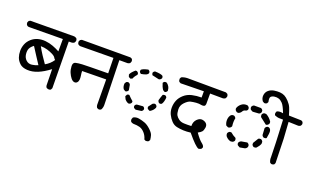

<svg xmlns="http://www.w3.org/2000/svg" viewBox="-88 -1184 2878 1767"><g transform="rotate(20 1350.5 -300.5)"><path d="M393 -19 377 -25Q369 -34 368 -47L365 -205Q306 -160 253.5 -138.5Q201 -117 151.5 -120Q102 -123 76.5 -147.5Q51 -172 41 -200.5Q31 -229 31 -263Q31 -297 43.5 -329Q56 -361 84 -386Q112 -411 147.5 -420.5Q183 -430 221.5 -426Q260 -422 295 -409Q330 -396 363 -378V-499L31 -496Q19 -497 11 -505Q2 -516 3 -532L11 -548L25 -555L453 -558Q465 -556 476 -549Q486 -537 483 -521L476 -506Q464 -496 449 -496H422L427 -41L419 -25Q410 -17 393 -19ZM234 -196Q209 -234 184 -272.5Q159 -311 135 -349Q108 -329 98 -307.5Q88 -286 92 -252Q96 -218 119.5 -196.5Q143 -175 176 -179.5Q209 -184 234 -196ZM362 -293 350 -306Q344 -322 317.5 -336Q291 -350 260 -359Q229 -368 195 -368Q216 -329 239.5 -293.5Q263 -258 287 -224Q334 -250 362 -293Z M891 -4 876 -11Q868 -24 867 -36L865 -286L630 -283Q631 -259 634.5 -238Q638 -217 636 -199Q634 -181 622.5 -170Q611 -159 594.5 -162.5Q578 -166 563 -185Q548 -204 536.5 -230.5Q525 -257 523.5 -292Q522 -327 547.5 -333Q573 -339 611.5 -341Q650 -343 863 -345L860 -495L536 -492Q523 -494 515 -501Q506 -512 507 -529L515 -544L530 -552L1005 -553L1021 -546Q1030 -534 1028 -519L1021 -503Q1010 -495 998 -494H918L929 -58Q929 -34 918 -13Q908 -2 891 -4Z M1399 121 1384 113Q1375 78 1352 52.5Q1329 27 1302.5 19.5Q1276 12 1239 12Q1226 10 1216 3Q1207 -8 1209 -24L1216 -41Q1241 -56 1272 -50.5Q1303 -45 1331.5 -34.5Q1360 -24 1390.5 4.5Q1421 33 1427.5 54Q1434 75 1436 99L1428 113Q1417 122 1399 121ZM1214 -117 1196 -127Q1189 -135 1191 -148Q1196 -160 1208 -165L1269 -170Q1281 -165 1285 -153V-141Q1280 -129 1269 -124ZM1132 -148Q1111 -155 1095 -175L1083 -201L1093 -220Q1101 -226 1114 -225Q1135 -202 1161 -180V-167Q1156 -155 1144 -150ZM1337 -151 1318 -162Q1311 -170 1313 -183L1342 -221Q1354 -230 1368 -228Q1380 -223 1385 -211V-198Q1373 -170 1345 -153ZM1067 -244 1048 -256Q1033 -278 1036 -309L1046 -326Q1057 -333 1069 -331Q1081 -326 1086 -315Q1090 -294 1095 -263Q1089 -251 1078 -246ZM1401 -246Q1389 -251 1385 -263L1383 -272Q1391 -301 1402 -330Q1412 -336 1426 -335Q1438 -330 1442 -318Q1439 -275 1423 -251Q1414 -244 1401 -246ZM1409 -362 1391 -373Q1373 -400 1364 -434Q1369 -446 1381 -450H1396Q1411 -442 1422 -423.5Q1433 -405 1434 -381Q1429 -369 1418 -364ZM1071 -369 1053 -379 1046 -400Q1052 -421 1091 -455H1104Q1116 -450 1121 -438V-424Q1100 -403 1089 -376ZM1148 -443Q1137 -448 1132 -460V-476Q1141 -491 1199 -504Q1211 -499 1216 -487V-474Q1209 -460 1190.5 -453.5Q1172 -447 1148 -443ZM1318 -453Q1285 -460 1252 -468Q1244 -478 1245 -492Q1251 -504 1262 -509Q1324 -507 1340 -494Q1347 -485 1345 -473Q1340 -460 1328 -455Z M1881 23Q1851 15 1763 -92Q1724 -87 1691 -88.5Q1658 -90 1627.5 -96.5Q1597 -103 1573.5 -127.5Q1550 -152 1535 -183Q1520 -214 1520.5 -251Q1521 -288 1534.5 -321Q1548 -354 1579.5 -382Q1611 -410 1655 -420Q1699 -430 1747 -430V-491L1521 -487L1506 -495Q1497 -506 1498 -524L1506 -540Q1532 -552 1564 -553Q1596 -554 1941 -551L1957 -543Q1967 -532 1965 -515L1957 -499Q1946 -491 1934 -490L1808 -491V-388Q1806 -359 1771 -364Q1745 -370 1716.5 -367.5Q1688 -365 1664 -359.5Q1640 -354 1610.5 -323.5Q1581 -293 1583 -254Q1585 -215 1595 -198Q1605 -181 1625 -166.5Q1645 -152 1675.5 -150.5Q1706 -149 1748 -151Q1747 -193 1772.5 -218.5Q1798 -244 1824 -240Q1850 -236 1864.5 -221Q1879 -206 1875 -180Q1871 -154 1860.5 -141Q1850 -128 1824 -115Q1864 -58 1890 -38.5Q1916 -19 1915 -1L1907 14Q1895 21 1881 23Z M2560 -74 2546 -81Q2533 -104 2535 -134Q2531 -305 2527.5 -357Q2524 -409 2521 -495Q2493 -495 2479.5 -495.5Q2466 -496 2440 -506Q2431 -516 2434 -531L2440 -546Q2464 -558 2501 -550Q2475 -617 2456 -637Q2437 -657 2417.5 -663.5Q2398 -670 2375.5 -667Q2353 -664 2341.5 -652.5Q2330 -641 2339 -601L2331 -586Q2321 -578 2306 -579L2289 -589Q2270 -614 2273.5 -644.5Q2277 -675 2299 -694Q2321 -713 2352 -718Q2383 -723 2409 -721Q2435 -719 2455.5 -708.5Q2476 -698 2500 -672.5Q2524 -647 2535.5 -619.5Q2547 -592 2559 -549L2681 -546L2694 -539Q2703 -528 2701 -513L2694 -499Q2684 -492 2673 -490L2576 -493Q2585 -371 2586.5 -332Q2588 -293 2593 -96L2586 -81Q2576 -73 2560 -74ZM2233 -118 2212 -130Q2203 -140 2205 -155Q2212 -169 2226 -175Q2255 -179 2284 -185Q2298 -179 2304 -165V-149Q2296 -131 2279 -126.5Q2262 -122 2233 -118ZM2135 -142Q2108 -148 2088 -171Q2078 -185 2080 -202Q2086 -216 2100 -222H2115Q2140 -200 2166 -188Q2174 -178 2172 -163Q2166 -149 2152 -144ZM2354 -165Q2340 -171 2335 -185V-200L2366 -251Q2376 -259 2392 -257Q2406 -251 2411 -237V-218Q2401 -193 2380 -171Q2370 -163 2354 -165ZM2070 -255 2049 -265Q2035 -290 2037 -320.5Q2039 -351 2057 -370Q2069 -378 2084 -376Q2098 -370 2104 -356Q2096 -323 2102 -278Q2096 -262 2080 -257ZM2411 -278Q2397 -284 2392 -298Q2391 -334 2388 -364Q2394 -378 2407 -384H2423Q2441 -376 2444 -355Q2447 -334 2437 -284Q2427 -276 2411 -278ZM2388 -397 2325 -446Q2317 -456 2319 -472Q2325 -486 2339 -491H2358Q2395 -471 2417 -435V-419Q2411 -405 2397 -399ZM2100 -413Q2086 -419 2080 -433L2078 -444Q2084 -469 2108.5 -490Q2133 -511 2168 -507Q2182 -501 2188 -487V-472Q2182 -458 2166 -455Q2150 -452 2141.5 -436.5Q2133 -421 2115 -413ZM2233 -468 2212 -479Q2203 -491 2205 -507Q2212 -521 2226 -526H2294Q2308 -520 2313 -507V-491Q2307 -477 2294 -472Z"/></g></svg>

Font: NaniFont Regular
Style: Regular
Weight: 400
Designer: Nanigashitei
Version: Version 1.036